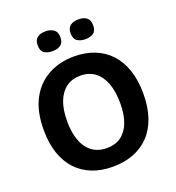

<svg xmlns="http://www.w3.org/2000/svg" viewBox="-155 -992 1032 1129"><g transform="rotate(-20 361.0 -428.0)"><path d="M359 14Q287 14 230 -8.5Q173 -31 132.5 -74.5Q92 -118 70.5 -181.5Q49 -245 49 -327Q49 -444 90 -520.5Q131 -597 202.5 -635.5Q274 -674 364 -674Q434 -674 491 -651.5Q548 -629 588.5 -585.5Q629 -542 651 -477.5Q673 -413 673 -330Q673 -245 651 -181Q629 -117 587.5 -73.5Q546 -30 488 -8Q430 14 359 14ZM363 -101Q416 -101 452 -127Q488 -153 507 -202Q526 -251 526 -322Q526 -396 506.5 -448Q487 -500 450 -527.5Q413 -555 360 -555Q308 -555 271.5 -528.5Q235 -502 215.5 -452Q196 -402 196 -328Q196 -274 207.5 -231.5Q219 -189 240 -160Q261 -131 292 -116Q323 -101 363 -101ZM463 -746Q431 -746 411.5 -760Q392 -774 392 -808Q392 -841 411.5 -855.5Q431 -870 463 -870Q495 -870 514 -855.5Q533 -841 533 -808Q533 -773 513.5 -759.5Q494 -746 463 -746ZM257 -746Q225 -746 205.5 -759.5Q186 -773 186 -808Q186 -841 205 -855.5Q224 -870 257 -870Q288 -870 308 -855.5Q328 -841 328 -808Q328 -774 308.5 -760Q289 -746 257 -746Z"/></g></svg>

Font: Bricolage Grotesque
Style: Bold
Weight: 700
Designer: Mathieu Triay
Foundry: Atelier Triay
Version: Version 1.001;gftools[0.9.33.dev8+g029e19f]